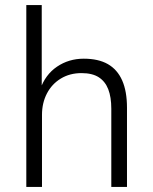

<svg xmlns="http://www.w3.org/2000/svg" viewBox="-20 -739 603 759"><path d="M84 0V-719H145V-386H139Q159 -444 205.5 -475.5Q252 -507 311 -507Q369 -507 406.5 -485.5Q444 -464 463 -421Q482 -378 482 -313V0H420V-309Q420 -355 408 -386Q396 -417 370.5 -433.5Q345 -450 302 -450Q256 -450 220.5 -428.5Q185 -407 165.5 -369.5Q146 -332 146 -285V0Z"/></svg>

Font: Nunitoga
Style: Light
Weight: 300
Designer: Vernon Adams
Foundry: Vernon Adams
Version: Version 1.0